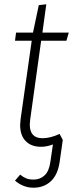

<svg xmlns="http://www.w3.org/2000/svg" viewBox="-20 -674 343 896"><path d="M121 -117Q119 -99 119 -93Q119 -29 178 -29Q215 -29 258 -49L273 -21L258 84Q249 143 216.5 172.5Q184 202 136 202Q89 202 50 169L74 141Q89 153 102.5 158.5Q116 164 137 164Q167 164 188 144.5Q209 125 215 82L227 0Q199 11 171 11Q126 11 100 -15.5Q74 -42 74 -91Q74 -99 76 -117L128 -484H50L55 -522H134L161 -650L196 -654L178 -522H301L290 -484H172Z"/></svg>

Font: Fira Sans Condensed ExtraLight
Style: Italic
Weight: 275
Width: 3
Italic angle: -8°
Designer: Carrois Corporate & Edenspiekermann AG
Foundry: Carrois Corporate GbR & Edenspiekermann AG
Version: Version 4.203